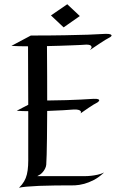

<svg xmlns="http://www.w3.org/2000/svg" viewBox="-20 -864 552 896"><path d="M429.2 -382.8Q424.8 -380.9 416 -375.5Q408.2 -370.6 393.8 -361.1Q379.4 -351.6 356 -335Q359.9 -342.3 355.7 -346.2Q351.6 -350.1 344.7 -351.6Q336.4 -353.5 325.2 -353Q307.6 -351.6 274.7 -349.6Q241.7 -347.7 200.2 -346.2Q200.2 -268.1 199.2 -219Q198.2 -169.9 197.8 -142.6Q196.8 -110.4 195.8 -95.2Q194.8 -85.4 189.9 -76.2Q186 -67.9 177.5 -58.6Q168.9 -49.3 153.8 -42H375Q390.6 -42 406.7 -43.9Q420.4 -45.4 436 -48.8Q451.7 -52.2 465.8 -59.1Q441.4 -36.1 417.5 -23.9Q393.6 -11.7 373.5 -6.3Q350.1 0 329.1 1Q281.2 1 238.8 1.5Q196.3 2 162.1 3.4Q127.9 4.9 103.8 7.1Q79.6 9.3 68.8 12.2Q84 -2.9 92.5 -17.6Q101.1 -32.2 105.5 -50.3Q109.9 -68.4 111.1 -91.1Q112.3 -113.8 111.8 -145V-345.2Q97.7 -345.2 84.2 -345.7Q70.8 -346.2 58.1 -347.2L111.8 -375Q111.8 -401.4 111.6 -430.4Q111.3 -459.5 111.3 -492.7Q111.3 -525.9 111.1 -564.2Q110.8 -602.5 110.8 -647.9Q88.9 -647.9 69.3 -648.4Q49.8 -648.9 33.2 -649.9L124 -698.2Q216.8 -698.2 282.5 -699.5Q348.1 -700.7 391.1 -702.1Q440.9 -704.1 474.1 -706.1Q490.7 -706.1 496.1 -703.4Q501.5 -700.7 500.5 -697.5Q499.5 -694.3 494.6 -690.9Q489.7 -687.5 485.8 -686Q481.9 -684.1 471.2 -677.7Q461.9 -672.4 445.1 -660.9Q428.2 -649.4 398.9 -629.9Q408.7 -640.6 407.2 -645.8Q405.8 -650.9 400.4 -653.3Q394 -655.8 382.8 -655.8Q373.5 -654.8 355 -654.1Q336.4 -653.3 311.8 -652.3Q287.1 -651.4 258.3 -650.4Q229.5 -649.4 199.2 -648.9Q199.7 -570.8 200 -508.8Q200.2 -446.8 200.2 -395Q250 -395.5 289.8 -396.7Q329.6 -397.9 357.9 -399.4Q391.1 -401.4 417 -402.8Q433.1 -403.3 438.5 -400.9Q443.8 -398.4 442.9 -395Q441.9 -391.6 437.3 -387.9Q432.6 -384.3 429.2 -382.8ZM352.5 -789.1 276.9 -736.3 217.8 -792 293.9 -844.2Z"/></svg>

Font: Quintessential
Style: Regular
Weight: 400
Designer: Astigmatic (AOETI)
Foundry: Astigmatic (AOETI)
Version: Version 1.000